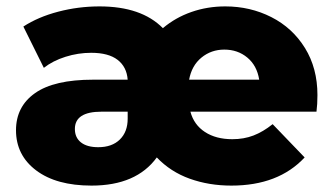

<svg xmlns="http://www.w3.org/2000/svg" viewBox="-20 -571 1039 600"><path d="M969 -222H575Q586 -181 620.5 -158.5Q655 -136 706 -136Q742 -136 772 -147.5Q802 -159 832 -183L932 -79Q850 9 703 9Q633 9 573 -12.5Q513 -34 470 -79Q406 9 266 9Q156 9 93 -38.5Q30 -86 30 -164Q30 -238 89.5 -280Q149 -322 271 -322H379Q376 -362 347.5 -384Q319 -406 265 -406Q224 -406 184.5 -393.5Q145 -381 117 -359L53 -488Q99 -518 162 -534.5Q225 -551 291 -551Q422 -551 489 -483Q528 -516 578 -533.5Q628 -551 684 -551Q762 -551 828 -517.5Q894 -484 933 -421Q972 -358 972 -274Q972 -245 969 -222ZM571 -322H790Q783 -366 753 -391Q723 -416 681 -416Q640 -416 609.5 -391Q579 -366 571 -322ZM379 -200V-222H297Q214 -222 214 -168Q214 -141 233 -126Q252 -111 287 -111Q330 -111 354.5 -135Q379 -159 379 -200Z"/></svg>

Font: CMG Sans ExtraBold
Style: Regular
Weight: 800
Designer: Julieta Ulanovsky
Foundry: Julieta Ulanovsky
Version: Version 7.200